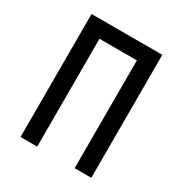

<svg xmlns="http://www.w3.org/2000/svg" viewBox="-170 -858 939 987"><g transform="rotate(30 300.0 -365.0)"><path d="M90 0V-730H510V0H411V-640H189V0Z"/></g></svg>

Font: JetBrains Mono NL Medium
Style: Regular
Weight: 500
Monospace: yes
Designer: Philipp Nurullin, Konstantin Bulenkov
Foundry: JetBrains
Version: Version 2.305; ttfautohint (v1.8.4.7-5d5b)